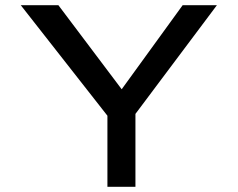

<svg xmlns="http://www.w3.org/2000/svg" viewBox="-20 -720 916 740"><path d="M502 0V-281L816 -700H684L449 -376L205 -700H60L394 -274V0Z"/></svg>

Font: Lexend Peta
Style: Regular
Weight: 400
Designer: Bonnie Shaver-Troup, Thomas Jockin
Foundry: Lexend
Version: Version 1.007